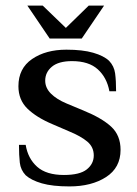

<svg xmlns="http://www.w3.org/2000/svg" viewBox="-20 -658 492 688"><path d="M229 10Q168 10 130 -1Q92 -12 72 -30Q54 -49 51 -75Q48 -101 48 -139H72Q80 -90 113 -60.5Q146 -31 209 -31Q266 -31 291 -51Q316 -71 316 -101Q316 -131 293 -150.5Q270 -170 226 -188L168 -213Q111 -237 78.5 -268.5Q46 -300 46 -349Q46 -413 95 -446.5Q144 -480 218 -480Q276 -480 314 -469Q352 -458 371 -440Q389 -421 392.5 -395Q396 -369 396 -331H372Q363 -380 330.5 -409.5Q298 -439 238 -439Q190 -439 166 -419Q142 -399 142 -369Q142 -343 162.5 -322.5Q183 -302 219 -287L279 -262Q345 -235 378.5 -204Q412 -173 412 -121Q412 -57 360 -23.5Q308 10 229 10ZM158 -520 78 -638H133L216 -558L298 -638H353L273 -520Z"/></svg>

Font: El Messiri Medium
Style: Regular
Weight: 500
Designer: Mohamed Gaber
Foundry: Kief Type Foundry
Version: Version 2.020; ttfautohint (v1.8.3)